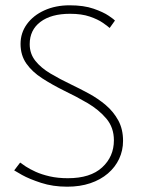

<svg xmlns="http://www.w3.org/2000/svg" viewBox="-20 -692 542 724"><path d="M242.5 -672Q296 -672 332.8 -659.2Q369.5 -646.5 390 -632.5Q410.5 -618.5 413.5 -614.5L393.5 -586.5Q386 -593.5 367.5 -606.2Q349 -619 318.5 -629.5Q288 -640 244 -640Q173 -640 132.5 -609.5Q92 -579 92 -525.5Q92 -489.5 113.2 -462.8Q134.5 -436 170.2 -414.8Q206 -393.5 249 -373Q281.5 -357.5 315.5 -339Q349.5 -320.5 378.8 -295.8Q408 -271 426 -238Q444 -205 444 -161Q444 -124.5 429.2 -93Q414.5 -61.5 386.8 -37.8Q359 -14 320.2 -1Q281.5 12 233.5 12Q179.5 12 135 -2.5Q90.5 -17 63.2 -32.2Q36 -47.5 33.5 -49.5L56 -79Q62.5 -74 77.2 -64.2Q92 -54.5 114.5 -44.2Q137 -34 167.5 -27Q198 -20 236 -20Q321 -20 365.2 -60.8Q409.5 -101.5 409.5 -163Q409.5 -211 381 -244.8Q352.5 -278.5 309.8 -303.5Q267 -328.5 223 -349.5Q176.5 -372.5 139 -396.8Q101.5 -421 79.5 -452.2Q57.5 -483.5 57.5 -526.5Q57.5 -568 81.5 -601Q105.5 -634 147.5 -653Q189.5 -672 242.5 -672Z"/></svg>

Font: League Spartan Thin Thin
Style: Regular
Weight: 250
Version: Version 2.002